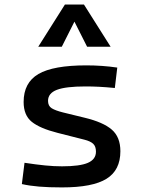

<svg xmlns="http://www.w3.org/2000/svg" viewBox="-20 -815 626 845"><path d="M252.9 9.8Q194.3 9.8 152.6 6.3Q110.8 2.9 76.2 -4.9L87.9 -98.6Q139.2 -90.8 178.5 -86.9Q217.8 -83 252.9 -83Q331.5 -83 366.9 -98.4Q402.3 -113.8 402.3 -147.5Q402.3 -170.9 389.9 -182.4Q377.4 -193.8 351.6 -200.2L232.4 -230.5Q155.8 -250 119.9 -278.8Q84 -307.6 84 -366.2Q84 -451.2 149.2 -489.3Q214.4 -527.3 359.4 -527.3Q430.7 -527.3 496.1 -517.6L485.4 -427.7Q445.8 -431.6 415.5 -433.1Q385.3 -434.6 356.4 -434.6Q269.5 -434.6 230.5 -419.7Q191.4 -404.8 191.4 -371.1Q191.4 -348.6 207.5 -338.6Q223.6 -328.6 256.8 -320.3L352.5 -296.9Q434.1 -277.3 471.9 -244.6Q509.8 -211.9 509.8 -149.4Q509.8 -65.9 448.7 -28.1Q387.7 9.8 252.9 9.8ZM148.4 -609.4 265.6 -794.9H349.6L466.8 -609.4H363.3L307.6 -719.7L252 -609.4Z"/></svg>

Font: Cascadia Code NF
Style: Regular
Weight: 400
Monospace: yes
Designer: Aaron Bell
Foundry: Saja Typeworks
Version: Version 2404.023; ttfautohint (v1.8.4)